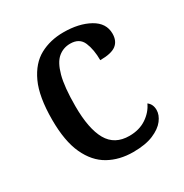

<svg xmlns="http://www.w3.org/2000/svg" viewBox="-135 -654 738 771"><g transform="rotate(-30 233.5 -268.5)"><path d="M266 10Q202 10 153 -17.5Q104 -45 76 -105.5Q48 -166 48 -265Q48 -372 76.5 -433.5Q105 -495 153 -521Q201 -547 262 -547Q334 -547 382.5 -520Q431 -493 431 -444Q431 -410 409 -393Q387 -376 335 -376Q335 -425 320.5 -459.5Q306 -494 263 -494Q231 -494 207 -474Q183 -454 169.5 -404.5Q156 -355 156 -266Q156 -161 186.5 -107.5Q217 -54 285 -54Q331 -54 364 -76Q397 -98 412 -131Q431 -117 431 -90Q431 -67 413.5 -44Q396 -21 359.5 -5.5Q323 10 266 10Z"/></g></svg>

Font: Noto Serif Thai SemiCondensed Medium
Style: Regular
Weight: 500
Width: 4
Designer: Monotype Design Team
Foundry: Monotype Imaging Inc.
Version: Version 2.002; ttfautohint (v1.8.4.7-5d5b)